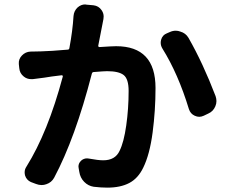

<svg xmlns="http://www.w3.org/2000/svg" viewBox="-20 -817 1040 871"><path d="M313.5 -744.1Q315.4 -767.6 332 -783.2Q347.7 -796.9 366.2 -796.9Q369.1 -796.9 372.1 -795.9L404.3 -793Q427.7 -790 440.4 -771.5Q450.2 -757.8 450.2 -742.2Q450.2 -736.3 449.2 -730.5Q446.3 -716.8 444.3 -705.1Q443.4 -700.2 425.8 -610.4Q424.8 -607.4 426.8 -605.5Q428.7 -603.5 431.6 -603.5Q489.3 -607.4 506.8 -607.4Q685.5 -607.4 685.5 -418Q685.5 -316.4 672.4 -216.3Q659.2 -116.2 629.9 -56.6Q606.4 -7.8 566.4 13.2Q526.4 34.2 466.8 34.2Q438.5 34.2 405.3 30.3Q379.9 26.4 361.8 7.8Q343.8 -10.7 339.8 -37.1L336.9 -53.7Q335.9 -57.6 335.9 -61.5Q335.9 -76.2 347.7 -87.9Q359.4 -98.6 375 -98.6Q378.9 -98.6 382.8 -97.7Q425.8 -89.8 448.2 -89.8Q502.9 -89.8 522.5 -132.8Q542 -171.9 552.7 -248Q563.5 -324.2 563.5 -404.3Q563.5 -459 541 -476.6Q518.6 -494.1 465.8 -494.1Q453.1 -494.1 405.3 -490.2Q398.4 -490.2 396.5 -482.4Q321.3 -190.4 225.6 -10.7Q213.9 10.7 190.4 18.6Q179.7 22.5 168.9 22.5Q156.2 22.5 143.6 17.6L120.1 8.8Q100.6 0 93.8 -20.5Q91.8 -28.3 91.8 -35.2Q91.8 -48.8 99.6 -60.5Q197.3 -216.8 264.6 -468.8Q265.6 -471.7 264.2 -473.6Q262.7 -475.6 259.8 -475.6Q209 -469.7 181.6 -464.8Q162.1 -462.9 128.9 -458Q125 -458 121.1 -458Q102.5 -458 87.9 -469.7Q69.3 -484.4 67.4 -507.8L65.4 -526.4Q63.5 -548.8 79.6 -565.4Q95.7 -582 118.2 -583Q127.9 -583 144.5 -583.5Q161.1 -584 166 -584Q210 -585 287.1 -591.8Q293.9 -591.8 294.9 -599.6Q309.6 -678.7 313.5 -744.1ZM716.8 -596.7Q709 -609.4 709 -623Q709 -629.9 710.9 -636.7Q716.8 -658.2 737.3 -666L751 -671.9Q763.7 -677.7 777.3 -677.7Q788.1 -677.7 797.9 -673.8Q822.3 -667 835 -645.5Q900.4 -531.2 958 -380.9Q961.9 -369.1 961.9 -358.4Q961.9 -346.7 957 -335Q947.3 -311.5 924.8 -301.8L904.3 -292Q893.6 -287.1 883.8 -287.1Q874 -287.1 863.3 -292Q843.8 -300.8 836.9 -322.3Q788.1 -482.4 716.8 -596.7Z"/></svg>

Font: Gen Jyuu Gothic Bold
Style: Bold
Weight: 700
Designer: [Source Han Sans]
Ryoko NISHIZUKA  (kana & ideographs); Paul D. Hunt (Latin, Greek & Cyrillic); Wenlong ZHANG  (bopomofo
Version: Version 1.002.20150607